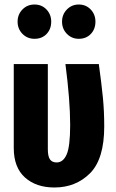

<svg xmlns="http://www.w3.org/2000/svg" viewBox="-20 -815 512 851"><path d="M442 -255Q442 -110 379 -47Q316 16 221 16Q140 16 90.5 -28.5Q41 -73 41 -159V-531H192V-154Q192 -122 201.5 -108.5Q211 -95 231 -95Q260 -95 275.5 -130.5Q291 -166 291 -261Q291 -370 270 -531H418Q430 -444 436 -383Q442 -322 442 -255ZM207 -719Q207 -686 186.5 -664.5Q166 -643 133 -643Q101 -643 79.5 -665Q58 -687 58 -719Q58 -751 79.5 -773Q101 -795 133 -795Q165 -795 186 -773Q207 -751 207 -719ZM403 -719Q403 -686 382.5 -664.5Q362 -643 329 -643Q298 -643 276.5 -665Q255 -687 255 -719Q255 -751 276.5 -773Q298 -795 329 -795Q361 -795 382 -773Q403 -751 403 -719Z"/></svg>

Font: Fira Sans Extra Condensed
Style: Bold
Weight: 700
Width: 1
Designer: Carrois Corporate & Edenspiekermann AG
Foundry: Carrois Corporate GbR & Edenspiekermann AG
Version: Version 4.203